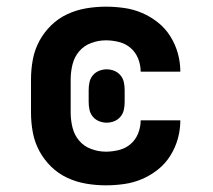

<svg xmlns="http://www.w3.org/2000/svg" viewBox="-20 -548 640 576"><path d="M298 8Q268 8 238.5 3Q209 -2 182 -14.5Q155 -27 133.5 -48Q112 -69 98 -95Q84 -121 78.5 -150.5Q73 -180 73 -210V-310Q73 -340 78.5 -369.5Q84 -399 98 -425Q112 -451 133.5 -472Q155 -493 182 -505.5Q209 -518 238.5 -523Q268 -528 298 -528Q325 -528 353 -524Q381 -520 406.5 -509Q432 -498 454 -480.5Q476 -463 491 -439Q506 -415 513.5 -388Q521 -361 521 -333H402Q402 -353 394.5 -372Q387 -391 372 -404Q357 -417 337 -422Q317 -427 298 -427Q275 -427 253.5 -419Q232 -411 217.5 -394Q203 -377 197.5 -354.5Q192 -332 192 -310V-210Q192 -188 197.5 -165.5Q203 -143 217.5 -126Q232 -109 253.5 -101Q275 -93 298 -93Q317 -93 337 -98Q357 -103 372 -116Q387 -129 394.5 -148Q402 -167 402 -187H521Q521 -159 513.5 -132Q506 -105 491 -81Q476 -57 454 -39.5Q432 -22 406.5 -11Q381 0 353 4Q325 8 298 8ZM300 -180Q288 -180 277 -184.5Q266 -189 258.5 -198Q251 -207 248.5 -218.5Q246 -230 246 -242V-278Q246 -290 248.5 -301.5Q251 -313 258.5 -322Q266 -331 277 -335.5Q288 -340 300 -340Q312 -340 323 -335.5Q334 -331 341.5 -322Q349 -313 351.5 -301.5Q354 -290 354 -278V-242Q354 -230 351.5 -218.5Q349 -207 341.5 -198Q334 -189 323 -184.5Q312 -180 300 -180Z"/></svg>

Font: Iosevka Aile
Style: Bold
Weight: 700
Designer: Belleve Invis
Foundry: Belleve Invis
Version: Version 28.0.1; ttfautohint (v1.8.4)